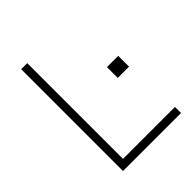

<svg xmlns="http://www.w3.org/2000/svg" viewBox="-202 -844 964 964"><g transform="rotate(-45 280.5 -361.5)"><path d="M110 -723V0H522V-43H153V-723ZM502 -426H422V-349H502Z"/></g></svg>

Font: United Sans Thin
Style: Regular
Weight: 100
Designer: Pablo Impallari, Rodrigo Fuenzalida (Modified by Dan O. Williams)
Version: Version 1.000;PS 001.000;hotconv 1.0.88;makeotf.lib2.5.64775